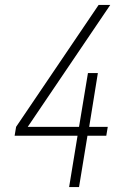

<svg xmlns="http://www.w3.org/2000/svg" viewBox="-20 -755 540 775"><path d="M259 0 293 -207H39L45 -243L378 -735H425Q342 -612 258.5 -489Q175 -366 92 -243H299L335 -460H375L340 -243H415L409 -207H333L299 0Z"/></svg>

Font: Iosevka Curly XLtObl
Style: Regular
Weight: 200
Italic angle: -9°
Monospace: yes
Designer: Belleve Invis
Foundry: Belleve Invis
Version: Version 11.1.0; ttfautohint (v1.8.3)